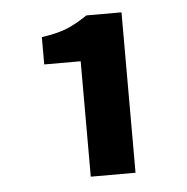

<svg xmlns="http://www.w3.org/2000/svg" viewBox="-38 -802 452 465"><g transform="rotate(-5 188.0 -570.0)"><path d="M164.8 -375.4V-656H76.2V-722.4Q117.2 -728.4 140.2 -738.4Q163.2 -748.3 188.2 -765.4H273.6V-375.4Z"/></g></svg>

Font: Source Sans 3 VF
Style: Regular
Weight: 200
Designer: Paul D. Hunt
Foundry: Adobe
Version: Version 3.046;hotconv 1.0.118;makeotfexe 2.5.65603